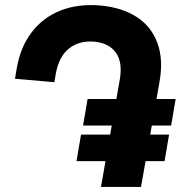

<svg xmlns="http://www.w3.org/2000/svg" viewBox="-20 -734 710 754"><path d="M45.2 -462.4 38.8 -424.8 193.4 -411.2 199 -443.6Q210.8 -511.8 251.2 -543.6Q291.6 -575.4 349.8 -570.4Q407 -565.4 434.6 -527.8Q462.2 -490.2 450.4 -421.6L376.6 0H533.8L606.4 -412.6Q622 -499.8 598.3 -564.8Q574.6 -629.8 517.1 -667.1Q459.6 -704.4 374.6 -712.4Q287.2 -720 218 -692.8Q148.8 -665.6 104 -606.7Q59.2 -547.8 45.2 -462.4ZM652 -241 669.8 -345.2H324L306.2 -241ZM626.2 -101.2 644 -205.4H298.2L280.4 -101.2Z"/></svg>

Font: Fixel Italic Variable Display Thin
Style: Italic
Weight: 100
Italic angle: -10°
Designer: AlfaBravo + MacPaw
Foundry: Kyrylo Tkachov, Marchela Mozhyna, Serhii Makarenko, Maria Weinstein, Zakhar Kryvoshyya
Version: Version 1.210;Glyphs 3.2 (3217)